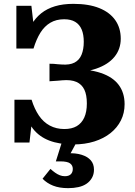

<svg xmlns="http://www.w3.org/2000/svg" viewBox="-20 -740 702 997"><path d="M361 10Q288 10 236 -10Q184 -30 151.5 -71Q119 -112 102 -173L152 -165L133 0H55V-222H144Q159 -174 182 -140Q205 -106 238.5 -88Q272 -70 314 -70Q353 -70 378.5 -85Q404 -100 417.5 -129.5Q431 -159 431 -203Q431 -247 418 -274.5Q405 -302 377 -314.5Q349 -327 303 -323Q292 -322 281 -321Q270 -320 258.5 -319.5Q247 -319 237 -318V-409Q248 -409 258.5 -408.5Q269 -408 279.5 -406.5Q290 -405 301 -405Q342 -402 367 -415Q392 -428 403.5 -456Q415 -484 415 -523Q415 -561 404 -587Q393 -613 370.5 -626.5Q348 -640 313 -640Q272 -640 241.5 -622Q211 -604 190 -570.5Q169 -537 154 -488H65V-710H143L162 -545L111 -535Q124 -578 144 -612.5Q164 -647 194 -671Q224 -695 265.5 -707.5Q307 -720 361 -720Q441 -720 495.5 -698Q550 -676 578.5 -635.5Q607 -595 607 -539Q607 -485 574.5 -445Q542 -405 479.5 -383.5Q417 -362 326 -362L396 -397V-351L346 -382Q442 -382 504 -361Q566 -340 596.5 -299Q627 -258 627 -199Q627 -153 608 -115Q589 -77 554 -49Q519 -21 470 -5.5Q421 10 361 10ZM379 -4 340 68 331 56Q372 54 403 63.5Q434 73 451 92Q468 111 468 141Q468 165 457.5 183.5Q447 202 429.5 214Q412 226 387.5 231.5Q363 237 334 237Q288 237 255.5 224Q223 211 201 188L242 137Q254 148 266 156.5Q278 165 290.5 170Q303 175 317 175Q337 175 347.5 165Q358 155 358 137Q358 119 344 108.5Q330 98 293 98H270L302 -4Z"/></svg>

Font: Roboto Serif 36pt
Style: Bold
Weight: 700
Version: Version 1.008